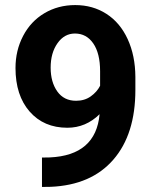

<svg xmlns="http://www.w3.org/2000/svg" viewBox="-20 -741 614 768"><path d="M284.2 -337.9Q318.4 -337.9 343 -355.5Q367.7 -373 380.4 -397.9V-456.1Q380.4 -527.8 353 -567.4Q325.7 -606.9 279.8 -606.9Q237.3 -606.9 210 -568.1Q182.6 -529.3 182.6 -470.7Q182.6 -412.6 209.2 -375.2Q235.8 -337.9 284.2 -337.9ZM378.4 -284.2Q323.2 -230 249.5 -230Q155.3 -230 98.6 -294.7Q42 -359.4 42 -469.2Q42 -539.1 72.5 -597.4Q103 -655.8 157.7 -688.2Q212.4 -720.7 280.8 -720.7Q351.1 -720.7 405.8 -685.5Q460.4 -650.4 490.7 -584.5Q521 -518.6 521.5 -433.6V-381.3Q521.5 -203.6 433.1 -102.1Q344.7 -0.5 182.6 6.3L147.9 6.8V-110.8L179.2 -111.3Q363.3 -119.6 378.4 -284.2Z"/></svg>

Font: MAUL Bold
Style: Bold
Weight: 700
Designer: MAUL
Version: Version 1.0; 2020; ttfautohint (v1.8.3)